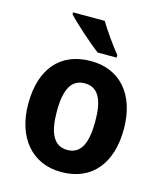

<svg xmlns="http://www.w3.org/2000/svg" viewBox="-115 -852 805 947"><g transform="rotate(15 287.5 -378.0)"><path d="M302 -766H140V-756C174 -719 263 -640 308 -606H405V-619C377 -654 327 -722 302 -766ZM531 -274C531 -456 432 -557 289 -557C130 -557 43 -450 43 -274C43 -102 137 10 286 10C446 10 531 -103 531 -274ZM189 -274C189 -385 218 -443 287 -443C357 -443 385 -384 385 -274C385 -164 357 -103 288 -103C218 -103 189 -164 189 -274Z"/></g></svg>

Font: Noto Sans Georgian SemiCondensed Bold
Style: Regular
Weight: 700
Width: 4
Designer: Monotype Design Team, Akaki Razmadze
Foundry: Google LLC
Version: Version 2.005